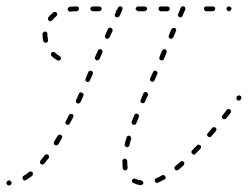

<svg xmlns="http://www.w3.org/2000/svg" viewBox="-27 -568 769 596"><path d="M-5 -5Q-7 -3 -7 0Q-7 3 -5 5Q-3 8 0 8Q1 8 2 7Q5 7 7 5Q9 3 9 0Q9 -3 7 -5Q5 -8 1 -8Q1 -8 0 -8Q-3 -8 -5 -5ZM412 6Q414 6 415 5Q416 4 417 3Q418 2 418 0Q418 -3 416 -5Q414 -8 411 -8Q401 -9 393 -13Q392 -14 390 -14Q389 -14 387 -13Q386 -13 385 -12Q384 -11 383 -10Q382 -7 383 -4Q384 -1 387 0Q397 5 409 7Q411 7 412 6ZM486 -12Q487 -14 487 -15Q487 -16 487 -18Q487 -19 486 -21Q485 -23 482 -24Q479 -25 476 -24Q467 -18 458 -15Q455 -14 454 -11Q452 -8 454 -5Q454 -4 455 -3Q456 -2 458 -1Q459 0 460 0Q462 0 463 -1Q473 -5 483 -11Q485 -11 486 -12ZM44 -20Q43 -19 43 -17Q43 -16 43 -15Q43 -13 44 -12Q45 -9 48 -8Q51 -8 54 -9Q63 -15 73 -22Q74 -23 74 -25Q75 -26 75 -27Q76 -29 75 -30Q75 -32 74 -33Q72 -35 69 -36Q66 -36 63 -34Q55 -27 46 -22Q45 -21 44 -20ZM545 -60Q546 -63 544 -65Q543 -66 541 -67Q540 -68 538 -68Q537 -68 535 -67Q534 -67 533 -66Q525 -59 517 -52Q516 -51 515 -50Q514 -49 514 -47Q514 -46 515 -44Q515 -43 516 -42Q518 -39 521 -39Q524 -39 527 -41Q535 -47 543 -55Q545 -57 545 -60ZM355 -43Q356 -42 357 -41Q359 -40 360 -39Q362 -39 363 -39Q366 -40 368 -43Q370 -45 369 -48Q368 -57 368 -68Q368 -71 366 -73Q363 -75 360 -76Q359 -76 357 -75Q356 -74 355 -73Q354 -72 353 -71Q353 -70 353 -68Q353 -56 354 -45Q355 -44 355 -43ZM97 -64Q97 -61 100 -59Q101 -58 102 -58Q104 -57 105 -57Q107 -57 108 -58Q109 -59 110 -60Q117 -68 124 -77Q125 -78 125 -80Q126 -81 125 -83Q125 -84 124 -85Q124 -87 122 -88Q120 -89 117 -89Q114 -89 112 -86Q105 -77 99 -70Q97 -67 97 -64ZM597 -112Q597 -115 595 -117Q593 -118 592 -118Q591 -119 589 -119Q588 -119 586 -118Q585 -118 584 -116Q577 -109 569 -101Q567 -99 567 -96Q567 -93 570 -91Q571 -89 572 -89Q573 -88 575 -88Q576 -88 578 -89Q579 -90 580 -91Q587 -98 595 -106Q597 -109 597 -112ZM361 -115Q363 -112 366 -111Q367 -111 369 -111Q370 -112 371 -112Q373 -113 373 -114Q374 -116 375 -117Q377 -127 380 -137Q380 -139 380 -140Q380 -142 379 -143Q379 -144 377 -145Q376 -146 375 -147Q372 -147 369 -146Q366 -144 366 -141Q362 -130 360 -120Q359 -117 361 -115ZM140 -126Q140 -124 140 -123Q140 -121 141 -120Q142 -119 143 -118Q144 -117 146 -117Q147 -117 149 -117Q150 -117 152 -118Q153 -119 154 -120Q159 -129 165 -139Q167 -142 166 -145Q165 -148 162 -149Q160 -151 157 -150Q154 -149 152 -147Q146 -137 141 -128Q140 -127 140 -126ZM645 -167Q644 -170 642 -172Q641 -173 640 -173Q638 -174 637 -173Q635 -173 634 -173Q632 -172 632 -171L618 -155Q616 -152 616 -149Q616 -146 619 -144Q620 -143 621 -143Q623 -142 624 -142Q626 -142 627 -143Q628 -144 629 -145L643 -161Q645 -164 645 -167ZM382 -188Q382 -186 382 -185Q383 -183 384 -182Q385 -181 386 -181Q389 -180 392 -181Q395 -182 396 -185Q400 -195 404 -205Q404 -206 404 -208Q404 -209 404 -211Q403 -212 402 -213Q401 -214 399 -215Q397 -216 394 -215Q391 -214 390 -211Q386 -200 382 -191Q381 -189 382 -188ZM176 -186Q177 -183 180 -181Q183 -180 186 -181Q189 -182 190 -185Q195 -194 200 -204Q202 -207 201 -210Q200 -213 197 -214Q194 -215 191 -214Q188 -213 187 -211Q182 -201 177 -191Q175 -189 176 -186ZM690 -220Q690 -222 690 -223Q690 -225 689 -226Q689 -227 687 -228Q685 -230 682 -230Q679 -230 677 -227L664 -210Q663 -209 662 -208Q662 -206 662 -205Q662 -203 663 -202Q664 -201 665 -200Q667 -198 671 -198Q674 -199 676 -201L689 -218Q690 -219 690 -220ZM209 -251Q210 -248 213 -247Q216 -246 218 -247Q221 -248 223 -251L232 -271Q233 -273 232 -276Q231 -279 228 -280Q225 -282 222 -281Q219 -280 218 -277L209 -257Q208 -254 209 -251ZM409 -255Q409 -254 409 -253Q410 -251 411 -250Q412 -249 413 -248Q416 -247 419 -248Q422 -249 423 -252L432 -272Q433 -275 432 -277Q431 -280 428 -282Q425 -283 422 -282Q419 -281 418 -278L410 -258Q409 -257 409 -255ZM722 -266Q722 -269 720 -270Q717 -272 714 -272Q711 -271 709 -269L708 -268Q706 -265 707 -262Q707 -259 710 -257Q712 -255 715 -256Q718 -256 720 -259L721 -260Q723 -262 722 -266ZM238 -321Q238 -320 238 -318Q239 -317 240 -316Q241 -315 242 -314Q245 -313 248 -314Q251 -315 252 -318L261 -338Q262 -341 261 -344Q260 -347 257 -348Q254 -349 251 -348Q248 -347 247 -344L239 -324Q238 -323 238 -321ZM439 -319Q440 -316 443 -315Q446 -313 449 -315Q451 -316 453 -319L461 -338Q462 -339 462 -341Q462 -342 462 -344Q461 -345 460 -346Q459 -347 458 -348Q456 -349 455 -349Q453 -349 452 -348Q450 -348 449 -346Q448 -345 448 -344L439 -325Q438 -322 439 -319ZM141 -406Q140 -407 138 -407Q137 -407 135 -406Q134 -406 133 -405Q131 -402 131 -399Q131 -396 133 -394Q141 -386 151 -381Q153 -379 156 -380Q159 -381 161 -383Q162 -385 162 -386Q162 -388 162 -389Q161 -390 160 -392Q159 -393 158 -394Q150 -398 144 -405Q142 -406 141 -406ZM468 -385Q469 -382 472 -381Q475 -380 478 -381Q481 -382 482 -385L490 -405Q491 -408 490 -410Q489 -413 486 -415Q483 -416 481 -415Q478 -414 476 -411L468 -391Q467 -388 468 -385ZM268 -386Q269 -383 272 -381Q274 -380 277 -381Q280 -382 282 -385L291 -405Q292 -408 291 -410Q290 -413 287 -415Q284 -416 281 -415Q278 -414 277 -411L268 -391Q267 -389 268 -386ZM120 -466Q119 -467 118 -468Q117 -469 116 -470Q114 -470 113 -470Q110 -470 108 -468Q105 -466 105 -463Q105 -452 107 -441Q108 -440 108 -439Q109 -437 111 -437Q112 -436 113 -435Q115 -435 116 -435Q119 -436 121 -439Q123 -441 122 -444Q120 -454 120 -463Q120 -464 120 -466ZM497 -452Q498 -449 501 -448Q504 -447 506 -448Q509 -449 511 -452L519 -471Q520 -473 520 -474Q520 -476 519 -477Q519 -478 518 -480Q517 -481 515 -481Q512 -482 509 -481Q507 -480 505 -477L497 -458Q496 -455 497 -452ZM299 -452Q300 -449 303 -448Q305 -447 308 -448Q311 -449 313 -452L322 -471Q323 -474 322 -477Q321 -480 318 -481Q315 -483 312 -482Q310 -480 308 -478L299 -458Q298 -455 299 -452ZM151 -523Q151 -526 149 -528Q149 -529 147 -530Q146 -531 145 -531Q143 -531 142 -531Q140 -531 139 -530Q130 -523 123 -514Q121 -512 122 -509Q122 -505 125 -504Q127 -502 130 -502Q133 -503 135 -505Q141 -512 148 -518Q150 -520 151 -523ZM332 -536Q332 -534 333 -533H334L330 -524Q329 -523 329 -522Q329 -520 330 -519Q330 -517 331 -516Q332 -515 334 -515Q335 -514 337 -514Q338 -514 339 -514Q341 -515 342 -516Q343 -517 344 -518L353 -538Q353 -539 353 -541Q354 -542 353 -544Q353 -545 352 -546Q351 -547 349 -548Q346 -549 343 -548Q341 -547 339 -544L336 -536Q334 -536 332 -536ZM526 -519Q527 -516 530 -515Q532 -513 535 -514Q538 -516 539 -518L548 -538Q549 -541 548 -544Q547 -547 544 -548Q541 -549 538 -548Q535 -547 534 -544L526 -524Q524 -522 526 -519ZM216 -536Q218 -538 218 -541Q218 -542 218 -544Q217 -545 216 -546Q215 -547 213 -548Q212 -548 210 -548Q199 -548 190 -547Q187 -547 185 -544Q183 -542 183 -539Q183 -537 184 -536Q185 -535 186 -534Q187 -533 188 -532Q190 -532 191 -532Q200 -533 211 -533Q214 -533 216 -536ZM286 -536Q289 -538 289 -541Q289 -544 286 -546Q284 -548 281 -548H261Q258 -548 256 -546Q253 -544 253 -541Q253 -538 256 -536Q258 -533 261 -533H281Q284 -533 286 -536ZM427 -536Q430 -538 430 -541Q430 -544 427 -546Q425 -548 422 -548H402Q399 -548 397 -546Q394 -544 394 -541Q394 -538 397 -536Q399 -533 402 -533H422Q425 -533 427 -536ZM498 -536Q500 -538 500 -541Q500 -544 498 -546Q496 -548 493 -548H472Q469 -548 467 -546Q465 -544 465 -541Q465 -538 467 -536Q469 -533 472 -533H493Q496 -533 498 -536ZM639 -536Q641 -538 641 -541Q641 -544 639 -546Q637 -548 633 -548H613Q610 -548 608 -546Q606 -544 606 -541Q606 -538 608 -536Q610 -533 613 -533H633Q637 -533 639 -536ZM689 -536Q691 -538 692 -541Q691 -544 689 -546Q687 -548 684 -548Q681 -548 678 -546Q676 -544 676 -541Q676 -538 678 -536Q681 -533 684 -533Q687 -533 689 -536Z"/></svg>

Font: FRB American Cursive Dashed Extralight
Style: Italic
Weight: 200
Italic angle: -25°
Version: Version 2.0;Modular Font Editor K font №1